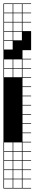

<svg xmlns="http://www.w3.org/2000/svg" viewBox="-20 -827 201 1115"><path d="M57.1 -803.6V-753.6H107.1V-803.6ZM57.1 -700H107.1V-750H57.1ZM3.6 -700H53.6V-750H3.6ZM57.1 -646.4H107.1V-696.4H57.1ZM3.6 -646.4H53.6V-696.4H3.6ZM57.1 -592.9H107.1V-642.9H57.1ZM3.6 -592.9H53.6V-642.9H3.6ZM57.1 -539.3H107.1V-589.3H57.1ZM3.6 -539.3H53.6V-589.3H3.6ZM3.6 -485.7H53.6V-535.7H3.6ZM57.1 -485.7H107.1V-535.7H57.1ZM3.6 -432.1H53.6V-482.1H3.6ZM57.1 -432.1H107.1V-482.1H57.1ZM3.6 -378.6H53.6V-428.6H3.6ZM57.1 -378.6H107.1V-428.6H57.1ZM3.6 50H53.6V0H3.6ZM57.1 50H107.1V0H57.1ZM3.6 103.6H53.6V53.6H3.6ZM57.1 103.6H107.1V53.6H57.1ZM3.6 157.1H53.6V107.1H3.6ZM57.1 157.1H107.1V107.1H57.1ZM3.6 210.7H53.6V160.7H3.6ZM57.1 210.7H107.1V160.7H57.1ZM3.6 264.3H53.6V214.3H3.6ZM57.1 264.3H107.1V214.3H57.1ZM3.6 -803.6V-753.6H53.6V-803.6ZM160.7 -803.6H110.7V-753.6H160.7V-750H110.7V-700H160.7V-696.4H110.7V-646.4H160.7V-642.9H110.7V-592.9H160.7V-589.3H110.7V-539.3H160.7V-535.7H110.7V-485.7H160.7V-482.1H110.7V-432.1H160.7V-428.6H110.7V-378.6H160.7V-375H110.7V-325H160.7V-321.4H110.7V-271.4H160.7V-267.9H110.7V-217.9H160.7V-214.3H110.7V-164.3H160.7V-160.7H110.7V-110.7H160.7V-107.1H110.7V-57.1H160.7V-53.6H110.7V-3.6H160.7V0H110.7V50H160.7V53.6H110.7V103.6H160.7V107.1H110.7V157.1H160.7V160.7H110.7V210.7H160.7V214.3H110.7V264.3H160.7V267.9H0V-807.1H160.7ZM107.1 -592.9V-539.3H53.6V-592.9ZM160.7 -646.4V-592.9H107.1V-646.4ZM107.1 -539.3V-485.7H53.6V-539.3ZM160.7 -592.9V-539.3H107.1V-592.9ZM0 -539.3H53.6V-485.7H0Z"/></svg>

Font: Jersey 10 Charted
Style: Regular
Weight: 400
Designer: Sarah Cadigan-Fried
Version: Version 1.000; ttfautohint (v1.8.4.7-5d5b)